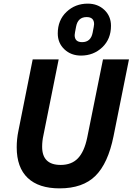

<svg xmlns="http://www.w3.org/2000/svg" viewBox="-20 -1025 730 1057"><path d="M426 -719Q371 -719 334.5 -753.5Q298 -788 298 -841Q298 -914 346 -959.5Q394 -1005 463 -1005Q518 -1005 554.5 -970.5Q591 -936 591 -883Q591 -810 543 -764.5Q495 -719 426 -719ZM432 -793Q480 -793 490 -845Q498 -885 498 -892Q498 -931 457 -931Q409 -931 399 -879Q391 -839 391 -832Q391 -793 432 -793ZM160 -698H303L219 -280Q212 -249 212 -217Q212 -117 314 -117Q374 -117 409 -153.5Q444 -190 460 -267L547 -698H690L605 -275Q575 -126 505.5 -57Q436 12 308 12Q193 12 132.5 -45.5Q72 -103 72 -214Q72 -259 81 -303Z"/></svg>

Font: Aneliza
Style: Bold Italic
Weight: 700
Italic angle: -11.31°
Designer: Mike Abbink, Paul van der Laan, Pieter van Rosmalen
Foundry: Bold Monday
Version: Version 3.0